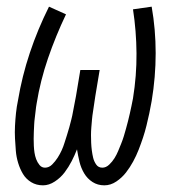

<svg xmlns="http://www.w3.org/2000/svg" viewBox="-20 -548 540 576"><path d="M109 8Q89 8 73.5 -1.5Q58 -11 49 -26Q40 -41 34.5 -59Q29 -77 27.5 -95.5Q26 -114 25 -132.5Q24 -151 25 -170.5Q26 -190 28 -209Q30 -228 34 -247Q46 -319 69.5 -389.5Q93 -460 127 -528L178 -505Q147 -440 124 -373Q101 -306 90 -238Q88 -227 87 -216.5Q86 -206 84.5 -195.5Q83 -185 82.5 -174Q82 -163 81.5 -152.5Q81 -142 81 -131.5Q81 -121 81.5 -110.5Q82 -100 83.5 -90Q85 -80 88.5 -70.5Q92 -61 98.5 -53Q105 -45 115 -45Q127 -45 136.5 -54.5Q146 -64 153 -75Q160 -86 165 -97Q170 -108 173.5 -119.5Q177 -131 181 -143Q185 -155 188 -166.5Q191 -178 194 -189.5Q197 -201 199 -213Q201 -225 203.5 -236.5Q206 -248 208 -260L221 -338H279L266 -260Q264 -248 262.5 -236.5Q261 -225 259 -213Q257 -201 256 -189.5Q255 -178 254 -166Q253 -154 253 -142.5Q253 -131 253.5 -119.5Q254 -108 255.5 -96.5Q257 -85 259.5 -74.5Q262 -64 268.5 -54.5Q275 -45 287 -45Q298 -45 307.5 -54Q317 -63 323.5 -73.5Q330 -84 334.5 -95Q339 -106 343.5 -117Q348 -128 351.5 -139.5Q355 -151 358 -162Q361 -173 364 -184.5Q367 -196 369.5 -207.5Q372 -219 374.5 -230.5Q377 -242 379 -253Q390 -321 389.5 -388Q389 -455 379 -520L435 -528Q447 -460 447 -388.5Q447 -317 435 -245Q432 -227 428 -208.5Q424 -190 419.5 -171.5Q415 -153 409 -135Q403 -117 396 -99Q389 -81 379.5 -63.5Q370 -46 358 -30.5Q346 -15 329 -3.5Q312 8 293 8Q273 8 257.5 -2Q242 -12 232.5 -28Q223 -44 218.5 -62.5Q214 -81 211 -100Q204 -82 195 -64.5Q186 -47 174 -31Q162 -15 144.5 -3.5Q127 8 109 8Z"/></svg>

Font: Iosevka Light
Style: Italic
Weight: 300
Italic angle: -9°
Monospace: yes
Designer: Belleve Invis
Foundry: Belleve Invis
Version: Version 32.5.0; ttfautohint (v1.8.4)